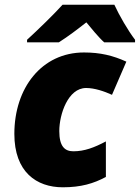

<svg xmlns="http://www.w3.org/2000/svg" viewBox="-20 -786 594 816"><path d="M95 -606H230C271 -632 310 -662 347 -691C365 -669 401 -625 423 -606H554V-617C524 -656 486 -722 466 -766H246C207 -723 141 -659 95 -617ZM247 10C324 10 378 -6 430 -34V-185C381 -159 339 -143 292 -143C255 -143 232 -164 232 -229C232 -300 269 -412 346 -412C382 -412 423 -398 456 -383L517 -524C460 -550 406 -563 337 -563C157 -563 41 -412 41 -217C41 -55 135 10 247 10Z"/></svg>

Font: Noto Sans UI Black
Style: Italic
Weight: 900
Italic angle: -372°
Designer: Monotype Design Team
Foundry: Monotype Imaging Inc.
Version: Version 1.901